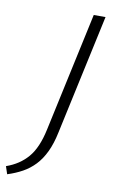

<svg xmlns="http://www.w3.org/2000/svg" viewBox="-162 -708 579 963"><g transform="rotate(10 127.5 -227.0)"><path d="M104 -51 235 -658H295L163 -47Q151 11 131 53Q111 95 83.5 124Q56 153 21.5 172Q-13 191 -54 204L-67 165Q-33 153 -6 135Q21 117 42 92.5Q63 68 78.5 32Q94 -4 104 -51Z"/></g></svg>

Font: Ysabeau Infant Light
Style: Italic
Weight: 300
Italic angle: -12°
Designer: Christian Thalmann (Catharsis Fonts)
Version: Version 2.001;gftools[0.9.30]; featfreeze: ss01,ss02,lnum